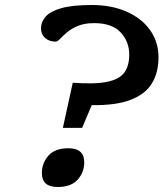

<svg xmlns="http://www.w3.org/2000/svg" viewBox="-20 -738 654 768"><path d="M347 -718Q426 -718 486.2 -691.5Q546.5 -665 580.2 -617.8Q614 -570.5 614 -509Q614 -448 587.8 -404.8Q561.5 -361.5 503 -338.8Q444.5 -316 347 -317.5L308.5 -226.5H231.5L271 -407Q361 -400.5 410 -411Q459 -421.5 478 -448.8Q497 -476 497 -519Q497 -572 462.2 -608.8Q427.5 -645.5 357 -645.5Q318.5 -645.5 292 -634.5Q265.5 -623.5 248.2 -608.8Q231 -594 220.5 -582.8Q210 -571.5 202.5 -571.5Q176.5 -571.5 160.2 -586.2Q144 -601 144 -624.5Q144 -650.5 162.8 -671.8Q181.5 -693 226 -705.5Q270.5 -718 347 -718ZM253.5 -145Q317 -145 317 -89Q317 -49 290.8 -19.5Q264.5 10 210.5 10Q147.5 10 147.5 -45.5Q147.5 -86 173.8 -115.5Q200 -145 253.5 -145Z"/></svg>

Font: Newsreader Caption Medium
Style: Italic
Weight: 500
Italic angle: -17°
Designer: Hugues Gentile
Foundry: Production Type
Version: Version 1.001